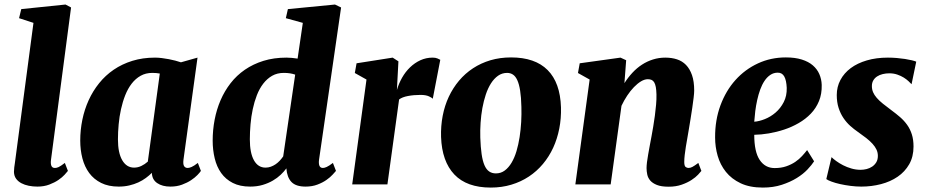

<svg xmlns="http://www.w3.org/2000/svg" viewBox="-20 -826 4149 860"><path d="M42.5 -56.2Q42.5 -64.9 43.9 -76.4Q45.4 -87.9 46.4 -93.8L129.9 -723.6L65.4 -744.6L75.2 -785.2L273.4 -805.7L298.3 -792.5L208.5 -110.8Q206.1 -93.8 210 -83.7Q213.9 -73.7 225.6 -73.7Q229.5 -73.7 233.4 -74.5Q237.3 -75.2 242.4 -77.6Q247.6 -80.1 254.2 -84.5Q260.7 -88.9 270.5 -96.2L284.2 -60.5Q280.3 -55.2 269.5 -43.5Q258.8 -31.7 241.7 -20Q224.6 -8.3 200.9 0.7Q177.2 9.8 147.5 9.8Q127.4 9.8 108.9 6.1Q90.3 2.4 75.7 -5.4Q61 -13.2 52 -25.6Q43 -38.1 42.5 -56.2Z M339.4 -196.3Q339.4 -243.7 348.9 -289.8Q358.4 -335.9 377.2 -377.2Q396 -418.5 424.1 -453.4Q452.1 -488.3 489.3 -513.7Q526.4 -539.1 572.8 -553.5Q619.1 -567.9 674.3 -567.9Q689 -567.9 704.8 -565.9Q720.7 -564 736.1 -561Q751.5 -558.1 765.4 -554.4Q779.3 -550.8 790.5 -546.9L864.7 -567.9L801.8 -110.8Q799.3 -90.8 804.4 -82.3Q809.6 -73.7 820.8 -73.7Q827.6 -73.7 838.1 -78.1Q848.6 -82.5 866.2 -96.2L879.9 -60.5Q875.5 -53.7 864.3 -42Q853 -30.3 835.7 -18.8Q818.4 -7.3 795.2 1.2Q772 9.8 743.2 9.8Q707 9.8 684.1 -5.9Q661.1 -21.5 660.2 -51.8Q648.4 -40 633.3 -28.8Q618.2 -17.6 599.6 -9Q581.1 -0.5 559.1 4.6Q537.1 9.8 511.7 9.8Q465.8 9.8 433.1 -6.6Q400.4 -22.9 379.6 -51Q358.9 -79.1 349.1 -116.7Q339.4 -154.3 339.4 -196.3ZM580.6 -75.2Q597.7 -75.2 613.3 -82.8Q628.9 -90.3 642.1 -102.1L695.8 -496.6Q679.7 -499.5 662.6 -499.5Q632.8 -499.5 609.9 -486.6Q586.9 -473.6 569.8 -451.4Q552.7 -429.2 541 -399.7Q529.3 -370.1 522 -336.9Q514.6 -303.7 511.5 -269Q508.3 -234.4 508.3 -201.7Q508.3 -141.1 527.6 -108.2Q546.9 -75.2 580.6 -75.2Z M1100.6 9.8Q1054.7 9.8 1022.7 -6.6Q990.7 -22.9 970.7 -51Q950.7 -79.1 941.7 -116.7Q932.6 -154.3 932.6 -196.3Q932.6 -243.7 941.4 -289.8Q950.2 -335.9 968 -377.2Q985.8 -418.5 1012.9 -453.4Q1040 -488.3 1076.9 -513.7Q1113.8 -539.1 1160.2 -553.5Q1206.5 -567.9 1263.2 -567.9Q1274.9 -567.9 1287.6 -566.7Q1300.3 -565.4 1313 -563.5L1336.4 -723.6L1260.3 -744.6L1269.5 -785.2L1480.5 -805.7L1507.8 -792.5L1409.2 -111.8Q1406.7 -94.2 1410.6 -84Q1414.6 -73.7 1426.3 -73.7Q1433.1 -73.7 1443.1 -78.1Q1453.1 -82.5 1471.2 -96.2L1484.9 -60.5Q1480.5 -55.7 1470 -43.9Q1459.5 -32.2 1442.6 -20.3Q1425.8 -8.3 1402.1 0.7Q1378.4 9.8 1348.6 9.8Q1305.2 9.8 1285.4 -11Q1265.6 -31.7 1262.7 -71.8Q1252.4 -57.6 1237.3 -43.2Q1222.2 -28.8 1202.1 -17.1Q1182.1 -5.4 1156.7 2.2Q1131.3 9.8 1100.6 9.8ZM1169.4 -75.2Q1181.6 -75.2 1193.1 -79.3Q1204.6 -83.5 1214.6 -90.3Q1224.6 -97.2 1233.2 -106.4Q1241.7 -115.7 1248.5 -125.5L1302.2 -491.7Q1280.3 -499.5 1251.5 -499.5Q1221.7 -499.5 1199 -486.6Q1176.3 -473.6 1159.2 -451.4Q1142.1 -429.2 1130.6 -399.7Q1119.1 -370.1 1112.1 -336.9Q1105 -303.7 1102.1 -269Q1099.1 -234.4 1099.1 -201.7Q1099.1 -141.1 1117.4 -108.2Q1135.7 -75.2 1169.4 -75.2Z M1621.6 -469.7 1569.3 -499 1577.1 -542.5 1738.8 -567.9 1764.6 -551.3 1757.8 -422.9Q1766.1 -451.7 1781 -478Q1795.9 -504.4 1816.7 -524.4Q1837.4 -544.4 1863 -556.2Q1888.7 -567.9 1918 -567.9Q1930.7 -567.9 1939.5 -564.2Q1948.2 -560.5 1952.1 -558.1L1918.5 -383.8Q1915.5 -387.7 1901.6 -394.3Q1887.7 -400.9 1863.3 -400.9Q1833.5 -400.9 1807.4 -396Q1781.2 -391.1 1767.6 -380.4L1715.3 0H1557.6Z M2201.2 -49.3Q2223.6 -49.3 2241 -62.3Q2258.3 -75.2 2271.5 -97.4Q2284.7 -119.6 2293.5 -149.2Q2302.2 -178.7 2307.4 -211.9Q2312.5 -245.1 2314.5 -279.8Q2316.4 -314.5 2315.4 -347.2Q2314.5 -390.6 2309.8 -419.9Q2305.2 -449.2 2297.1 -466.8Q2289.1 -484.4 2277.6 -491.9Q2266.1 -499.5 2251.5 -499.5Q2229 -499.5 2210.9 -486.8Q2192.9 -474.1 2179.2 -452.6Q2165.5 -431.2 2156 -402.6Q2146.5 -374 2140.6 -341.8Q2134.8 -309.6 2132.6 -275.9Q2130.4 -242.2 2131.3 -210.4Q2132.8 -166.5 2137.2 -136Q2141.6 -105.5 2149.9 -86.2Q2158.2 -66.9 2170.9 -58.1Q2183.6 -49.3 2201.2 -49.3ZM1955.6 -212.4Q1954.1 -261.7 1962.9 -307.4Q1971.7 -353 1990.2 -392.6Q2008.8 -432.1 2036.1 -464.6Q2063.5 -497.1 2098.9 -520.3Q2134.3 -543.5 2177 -556.2Q2219.7 -568.8 2269 -568.8Q2376.5 -568.8 2432.9 -512.2Q2489.3 -455.6 2492.7 -345.2Q2494.1 -295.9 2485.1 -250Q2476.1 -204.1 2457.8 -164.3Q2439.5 -124.5 2411.9 -91.6Q2384.3 -58.6 2348.9 -35.2Q2313.5 -11.7 2270.5 1.2Q2227.5 14.2 2178.2 14.2Q2070.8 14.2 2015.1 -44.4Q1959.5 -103 1955.6 -212.4Z M2621.1 -469.7 2568.8 -499 2576.7 -542.5 2759.3 -567.9 2784.7 -556.2 2776.9 -453.6Q2793 -479 2812.7 -500.2Q2832.5 -521.5 2855.5 -536.4Q2878.4 -551.3 2904.8 -559.6Q2931.2 -567.9 2960 -567.9Q2988.3 -567.9 3012 -560.3Q3035.6 -552.7 3052.7 -535.2Q3069.8 -517.6 3079.6 -489.5Q3089.4 -461.4 3089.4 -420.4Q3089.4 -409.2 3086.9 -388.4Q3084.5 -367.7 3080.8 -343Q3077.1 -318.4 3073 -292.7Q3068.8 -267.1 3065.4 -246.6Q3062.5 -228 3058.8 -208Q3055.2 -188 3052 -168.5Q3048.8 -148.9 3046.9 -131.6Q3044.9 -114.3 3044.9 -100.6Q3044.9 -83 3050.8 -78.4Q3056.6 -73.7 3064 -73.7Q3072.3 -73.7 3081.3 -78.4Q3090.3 -83 3107.9 -96.2L3121.6 -60.5Q3117.7 -55.2 3106.7 -43.5Q3095.7 -31.7 3077.4 -19.8Q3059.1 -7.8 3033.4 1.2Q3007.8 10.3 2975.1 10.3Q2941.9 10.3 2922.4 2.4Q2902.8 -5.4 2892.6 -17.3Q2882.3 -29.3 2879.2 -44.2Q2876 -59.1 2876 -73.2Q2876 -83.5 2877.9 -99.4Q2879.9 -115.2 2883.3 -134.5Q2886.7 -153.8 2890.6 -174.8Q2894.5 -195.8 2898.4 -216.3Q2901.9 -235.8 2906 -259.5Q2910.2 -283.2 2913.3 -307.9Q2916.5 -332.5 2918.7 -356.9Q2920.9 -381.3 2920.4 -402.8Q2919.9 -422.9 2917.5 -436Q2915 -449.2 2910.4 -457Q2905.8 -464.8 2898.7 -468Q2891.6 -471.2 2881.8 -471.2Q2867.2 -471.2 2851.3 -461.7Q2835.4 -452.1 2819.6 -435.8Q2803.7 -419.4 2789.3 -397.7Q2774.9 -376 2763.7 -352.1L2715.3 0H2557.1Z M3183.1 -210Q3182.6 -288.1 3207 -354Q3231.4 -419.9 3274.2 -467.5Q3316.9 -515.1 3374.8 -542Q3432.6 -568.8 3500 -568.8Q3541.5 -568.8 3571.5 -559.3Q3601.6 -549.8 3620.8 -533.2Q3640.1 -516.6 3649.9 -494.1Q3659.7 -471.7 3660.6 -445.8Q3661.6 -405.3 3648.4 -373.3Q3635.3 -341.3 3611.8 -316.9Q3588.4 -292.5 3557.4 -274.7Q3526.4 -256.8 3492.4 -245.6Q3458.5 -234.4 3423.8 -228.5Q3389.2 -222.7 3358.4 -222.2Q3358.4 -146 3382.8 -109.6Q3407.2 -73.2 3449.7 -73.2Q3479 -73.2 3501.7 -81.1Q3524.4 -88.9 3542 -100.8Q3559.6 -112.8 3572.5 -127Q3585.4 -141.1 3595.2 -153.8L3626.5 -103.5Q3616.2 -87.4 3596.9 -66.9Q3577.6 -46.4 3548.8 -28.6Q3520 -10.7 3481.9 1.7Q3443.8 14.2 3397 14.2Q3338.4 14.2 3297.6 -5.1Q3256.8 -24.4 3231.4 -56.2Q3206.1 -87.9 3194.6 -127.9Q3183.1 -168 3183.1 -210ZM3358.4 -280.8Q3379.9 -282.2 3405.8 -292.5Q3431.6 -302.7 3453.9 -321.8Q3476.1 -340.8 3490.5 -368.7Q3504.9 -396.5 3503.9 -432.6Q3502.4 -466.3 3492.9 -483.4Q3483.4 -500.5 3463.9 -500.5Q3445.3 -500.5 3430.4 -490.5Q3415.5 -480.5 3404.3 -463.6Q3393.1 -446.8 3385 -424.6Q3377 -402.3 3371.6 -377.9Q3366.2 -353.5 3363 -328.4Q3359.9 -303.2 3358.4 -280.8Z M3704.6 -122.1Q3712.4 -114.3 3725.8 -104.5Q3739.3 -94.7 3756.3 -85.9Q3773.4 -77.1 3793.5 -71.3Q3813.5 -65.4 3835 -65.4Q3848.1 -65.4 3861.8 -68.8Q3875.5 -72.3 3886.7 -79.8Q3897.9 -87.4 3905 -99.1Q3912.1 -110.8 3912.1 -127.9Q3912.1 -142.6 3906 -155.8Q3899.9 -168.9 3888.2 -181.9Q3876.5 -194.8 3859.9 -207.8Q3843.3 -220.7 3822.3 -235.4Q3805.2 -247.1 3788.3 -262.2Q3771.5 -277.3 3758.1 -297.1Q3744.6 -316.9 3736.3 -342.5Q3728 -368.2 3728 -400.4Q3728 -437 3744.4 -467.8Q3760.7 -498.5 3790.5 -520.8Q3820.3 -543 3862.5 -555.4Q3904.8 -567.9 3957 -567.9Q3977.1 -567.9 3997.1 -566.2Q4017.1 -564.5 4034.2 -561.8Q4051.3 -559.1 4064.5 -555.9Q4077.6 -552.7 4084 -549.8L4063 -448.7Q4058.1 -454.1 4049.3 -462.4Q4040.5 -470.7 4028.1 -478.5Q4015.6 -486.3 3999.3 -491.9Q3982.9 -497.6 3963.4 -497.6Q3947.8 -497.6 3933.6 -494.1Q3919.4 -490.7 3908.7 -483.6Q3897.9 -476.6 3891.6 -465.8Q3885.3 -455.1 3885.3 -440.4Q3885.3 -425.8 3890.6 -413.1Q3896 -400.4 3907 -387.7Q3918 -375 3934.6 -361.6Q3951.2 -348.1 3973.1 -332Q3993.7 -316.9 4011.7 -301.3Q4029.8 -285.6 4043.2 -266.8Q4056.6 -248 4064.2 -224.4Q4071.8 -200.7 4071.8 -169.9Q4071.8 -124 4052.5 -90.3Q4033.2 -56.6 4000.7 -34.4Q3968.3 -12.2 3926 -1.2Q3883.8 9.8 3837.9 9.8Q3814.5 9.8 3789.6 6.6Q3764.6 3.4 3742.9 -1.5Q3721.2 -6.3 3704.6 -12.5Q3688 -18.6 3681.2 -23.9Z"/></svg>

Font: Merriweather UltraBold
Style: Italic
Weight: 900
Italic angle: -7°
Designer: Eben Sorkin ( eben@eyebytes.com )
Foundry: Eben Sorkin ( eben@eyebytes.com )
Version: Version 1.52; ttfautohint (v1.4.1)